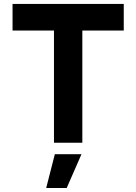

<svg xmlns="http://www.w3.org/2000/svg" viewBox="-20 -727 694 978"><path d="M43.9 -707H610.4V-571.3H43.9ZM254.9 -707H399.4V0H254.9ZM319.8 230.5H215.3L259.3 58.6H395Z"/></svg>

Font: Wanted Sans Std Variable
Style: Regular
Weight: 400
Designer: Original Design by Kil Hyung-jin and Kang Hanbin, Wanted Lab, Inc;
Foundry: Wanted Lab, Inc.
Version: Version 1.003;Glyphs 3.2 (3227)